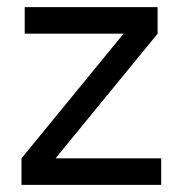

<svg xmlns="http://www.w3.org/2000/svg" viewBox="-20 -516 500 536"><path d="M40 0V-74L325 -422H49V-496H420V-422L135 -74H430V0Z"/></svg>

Font: Atkinson Hyperlegible Pro
Style: Regular
Weight: 400
Designer: Elliott Scott, Megan Eiswerth, Linus Boman, Theodore Petrosky, Jacob Perez
Foundry: Braille Institute
Version: Version 1.5.1